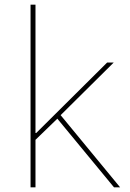

<svg xmlns="http://www.w3.org/2000/svg" viewBox="-20 -797 555 817"><path d="M131 0H110V-777H131V-231H134L436 -531H464L238 -307L491 0H465L224 -292L131 -202Z"/></svg>

Font: IBM Plex Sans JP Thin
Style: Regular
Weight: 100
Designer: Mike Abbink; Paul van der Laan; Pieter van Rosmalen; Wujin Sim; Yejin Wi; Jinhee Kim; Boomi Park; Yona Kim; Kichan Ma
Foundry: Sandoll Inc.
Version: Version 1.001